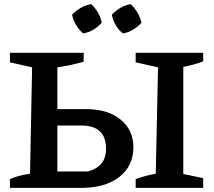

<svg xmlns="http://www.w3.org/2000/svg" viewBox="-20 -907 1032 927"><path d="M28 0V-42Q66 -60 125 -68L135 -582L28 -606V-652H384V-609Q317 -590 257 -582V-380H398Q501 -380 562.5 -329.5Q624 -279 624 -196Q624 -106 556.5 -53Q489 0 373 0ZM635 0V-42Q683 -60 732 -68L743 -582L635 -606V-652H961V-611Q939 -602 915 -595.5Q891 -589 865 -584V-67L961 -47V0ZM257 -79H404Q492 -103 492 -188Q492 -301 373 -301H257ZM420 -887Q440 -869 453.5 -845.5Q467 -822 471 -797Q454 -778 430 -763.5Q406 -749 381 -746Q362 -762 347.5 -786Q333 -810 328 -836Q346 -855 370 -869Q394 -883 420 -887ZM611 -887Q630 -869 644 -845.5Q658 -822 663 -797Q646 -778 622 -763.5Q598 -749 573 -746Q531 -780 520 -836Q538 -855 561.5 -869Q585 -883 611 -887Z"/></svg>

Font: Piazzolla SC SemiBold
Style: Regular
Weight: 600
Designer: Juan Pablo del Peral
Foundry: Huerta Tipografica
Version: Version 1.330